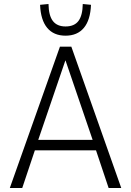

<svg xmlns="http://www.w3.org/2000/svg" viewBox="-20 -938 654 958"><path d="M29 0 279 -705H336L585 0H522L454 -203L482 -188H131L159 -203L91 0ZM306 -636 167 -229 152 -240H461L446 -229L307 -636ZM307 -760Q248 -760 215.5 -799Q183 -838 180 -914L222 -918Q223 -860 244 -833Q265 -806 307 -806Q351 -806 371.5 -833.5Q392 -861 393 -918L434 -914Q431 -838 398.5 -799Q366 -760 307 -760Z"/></svg>

Font: Nunito Sans 10pt Condensed Light
Style: Regular
Weight: 300
Width: 3
Designer: Vernon Adams
Foundry: Vernon Adams
Version: Version 3.101;gftools[0.9.27]